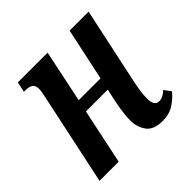

<svg xmlns="http://www.w3.org/2000/svg" viewBox="-146 -667 808 808"><g transform="rotate(-45 258.0 -263.0)"><path d="M382 10Q329 10 308 -19.5Q287 -49 287 -87Q287 -104 289.5 -127.5Q292 -151 299 -187L312 -247H182L130 0H16L103 -409Q106 -423 108 -433.5Q110 -444 110 -453Q110 -474 98.5 -482Q87 -490 66 -490H56L66 -536H243L194 -302H324L374 -536H487L415 -199Q409 -172 405.5 -147Q402 -122 402 -103Q402 -83 409 -71Q416 -59 431 -59Q453 -59 476 -81L498 -51Q480 -28 451.5 -9Q423 10 382 10Z"/></g></svg>

Font: Noto Serif ExtraCondensed SemiBold
Style: Italic
Weight: 600
Width: 2
Italic angle: -12°
Designer: Monotype Design Team
Foundry: Monotype Imaging Inc.
Version: Version 2.013